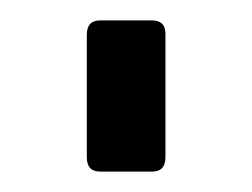

<svg xmlns="http://www.w3.org/2000/svg" viewBox="-20 -412 247 188"><path d="M142 -379V-258Q142 -244 129 -244H78Q65 -244 65 -258V-378Q65 -392 78 -392H129Q142 -392 142 -379Z"/></svg>

Font: Rajdhani Medium
Style: Regular
Weight: 500
Designer: Satya Rajpurohit, Jyotish Sonowal
Foundry: Indian Type Foundry
Version: Version 1.201 February 1, 2022